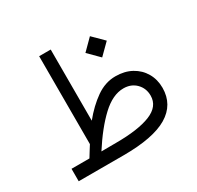

<svg xmlns="http://www.w3.org/2000/svg" viewBox="-142 -815 1002 978"><g transform="rotate(-30 359.0 -326.0)"><path d="M411.6 -548.8 474.1 -611.3 537.1 -548.8 474.1 -486.3ZM160.6 -73.2Q169.9 -88.9 179.7 -104.2Q189.5 -119.6 199.2 -135.3V-652.3H267.1V-233.9Q315.9 -293.9 369.9 -331.8Q423.8 -369.6 483.9 -369.6Q537.6 -369.6 577.9 -347.4Q618.2 -325.2 640.6 -286.6Q663.1 -248 663.1 -198.7Q662.6 -100.6 578.4 -50.3Q494.1 0 318.8 0H55.2V-73.2ZM316.9 -74.2Q448.7 -74.2 519.8 -103Q590.8 -131.8 590.8 -194.8Q590.8 -237.8 562.3 -266.8Q533.7 -295.9 488.3 -295.9Q425.3 -295.9 360.8 -235.6Q296.4 -175.3 231.4 -73.7Z"/></g></svg>

Font: Vazir Light WOL
Style: Light-WOL
Weight: 300
Designer: Saber Rastikerdar
Foundry: Saber Rastikerdar
Version: Version 30.0.0